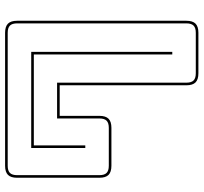

<svg xmlns="http://www.w3.org/2000/svg" viewBox="-42 -728 780 735"><g transform="rotate(90 347.5 -360.0)"><path d="M105 10Q81 10 70 -1Q59 -12 59 -36V-684Q59 -708 70 -719Q81 -730 105 -730H260Q284 -730 295 -719Q306 -708 306 -684V-199H423V-351Q423 -375 434 -386Q445 -397 469 -397H614Q638 -397 649 -386Q660 -375 660 -351V-36Q660 -12 649 -1Q638 10 614 10ZM614 0Q633 0 641.5 -8.5Q650 -17 650 -36V-351Q650 -370 641.5 -378.5Q633 -387 614 -387H469Q450 -387 441.5 -378.5Q433 -370 433 -351V-189H296V-684Q296 -703 287.5 -711.5Q279 -720 260 -720H105Q86 -720 77.5 -711.5Q69 -703 69 -684V-36Q69 -17 77.5 -8.5Q86 0 105 0ZM178 -90V-630H188V-100H536V-297H546V-90Z"/></g></svg>

Font: Bungee Outline
Style: Regular
Weight: 400
Designer: David Jonathan Ross
Foundry: David Jonathan Ross
Version: Version 1.000;PS 1.0;hotconv 1.0.72;makeotf.lib2.5.5900